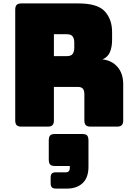

<svg xmlns="http://www.w3.org/2000/svg" viewBox="-20 -740 783 1122"><path d="M295 -540V-412H370Q396 -412 405 -425.5Q414 -439 414 -459V-493Q414 -513 405 -526.5Q396 -540 370 -540ZM259 0H105Q86 0 77.5 -8.5Q69 -17 69 -36V-684Q69 -703 77.5 -711.5Q86 -720 105 -720H438Q550 -720 592.5 -673.5Q635 -627 635 -553V-507Q635 -465 622.5 -435.5Q610 -406 579 -393Q633 -387 666.5 -349Q700 -311 700 -248V-36Q700 -17 691.5 -8.5Q683 0 664 0H509Q490 0 481.5 -8.5Q473 -17 473 -36V-189Q473 -211 464.5 -221.5Q456 -232 435 -232H295V-36Q295 -17 286.5 -8.5Q278 0 259 0ZM372 362H306Q290 362 283 354.5Q276 347 276 331V297Q276 281 283 274Q290 267 306 267H365Q376 267 382 260.5Q388 254 388 243V230H302Q281 230 273 221.5Q265 213 265 191V82Q265 60 273 51.5Q281 43 302 43H460Q481 43 489 51.5Q497 60 497 82V234Q497 298 463 330Q429 362 372 362Z"/></svg>

Font: Bungee
Style: Regular
Weight: 400
Designer: David Jonathan Ross
Foundry: David Jonathan Ross
Version: Version 1.000;PS 1.0;hotconv 1.0.72;makeotf.lib2.5.5900